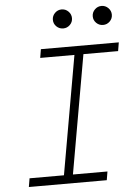

<svg xmlns="http://www.w3.org/2000/svg" viewBox="-59 -932 704 977"><g transform="rotate(-5 293.0 -443.0)"><path d="M48.3 0 55.7 -43.9H231.4L337.9 -649.4H163.1L170.4 -693.4H568.4L561 -649.4H383.8L277.3 -43.9H453.6L446.3 0ZM293 -788.6Q272.9 -788.6 258.5 -802.7Q244.1 -816.9 244.1 -836.9Q244.1 -856.9 258.5 -871.3Q272.9 -885.7 293 -885.7Q313 -885.7 327.4 -871.3Q341.8 -856.9 341.8 -836.9Q341.8 -816.9 327.4 -802.7Q313 -788.6 293 -788.6ZM496.6 -788.6Q476.6 -788.6 462.2 -802.7Q447.8 -816.9 447.8 -836.9Q447.8 -856.9 462.2 -871.3Q476.6 -885.7 496.6 -885.7Q516.6 -885.7 531 -871.3Q545.4 -856.9 545.4 -836.9Q545.4 -816.9 531 -802.7Q516.6 -788.6 496.6 -788.6Z"/></g></svg>

Font: Cascadia Code NF ExtraLight
Style: Italic
Weight: 200
Italic angle: -10°
Monospace: yes
Designer: Aaron Bell
Foundry: Saja Typeworks
Version: Version 2404.023; ttfautohint (v1.8.4)